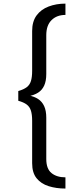

<svg xmlns="http://www.w3.org/2000/svg" viewBox="-20 -834 448 1087"><path d="M350.5 -749.5Q301.5 -749.5 271.8 -720Q242 -690.5 242 -635V-415Q242 -375 230 -349.2Q218 -323.5 195.8 -309.5Q173.5 -295.5 143 -289.5V-293.5Q173.5 -288 195.8 -273.5Q218 -259 230 -233.2Q242 -207.5 242 -167.5Q242 -141 242 -106.5Q242 -72 242 -36.5Q242 -8.5 242 18.2Q242 45 242 66.5Q242 122 271.8 146Q301.5 170 350.5 170V233.5Q298.5 233.5 255.5 220Q212.5 206.5 187.2 175.2Q162 144 162 90Q162 67 162 38.5Q162 10 162 -20Q162 -55.5 162 -89.5Q162 -123.5 162 -150Q162 -185.5 155.2 -207.2Q148.5 -229 131.5 -242Q114.5 -255 83.5 -263.5V-318.5Q114.5 -327.5 131.5 -340.5Q148.5 -353.5 155.2 -375.5Q162 -397.5 162 -432.5V-658.5Q162 -712.5 187.2 -746.8Q212.5 -781 255.5 -797.2Q298.5 -813.5 350.5 -813.5Z"/></svg>

Font: Epilogue
Style: Regular
Weight: 400
Designer: Tyler Finck
Foundry: Etcetera Type Co
Version: Version 2.112